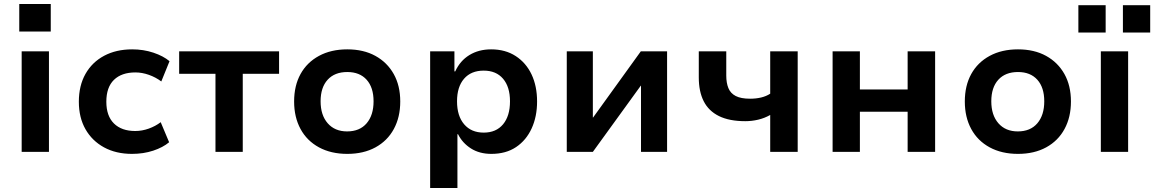

<svg xmlns="http://www.w3.org/2000/svg" viewBox="-20 -757 5753 957"><path d="M76 -600V-737H233V-600ZM88 0V-501H224V0Z M638 10Q558 10 498.5 -22.5Q439 -55 406 -113Q373 -171 373 -250Q373 -330 406 -388.5Q439 -447 499 -479Q559 -511 639 -511Q695 -511 744.5 -494.5Q794 -478 825 -452L784 -351Q756 -372 722 -384Q688 -396 655 -396Q586 -396 548 -359Q510 -322 510 -250Q510 -179 548 -141.5Q586 -104 654 -104Q688 -104 721.5 -116Q755 -128 781 -148L823 -48Q792 -22 743.5 -6Q695 10 638 10Z M1054 0V-389H873V-501H1371V-389H1190V0Z M1711 10Q1630 10 1570 -22.5Q1510 -55 1478 -114Q1446 -173 1446 -251Q1446 -330 1478 -388Q1510 -446 1570 -478.5Q1630 -511 1711 -511Q1792 -511 1851 -478.5Q1910 -446 1942.5 -388Q1975 -330 1975 -251Q1975 -173 1943 -114Q1911 -55 1851.5 -22.5Q1792 10 1711 10ZM1710 -102Q1773 -102 1807.5 -142.5Q1842 -183 1842 -252Q1842 -321 1807.5 -359.5Q1773 -398 1711 -398Q1648 -398 1613 -359.5Q1578 -321 1578 -252Q1578 -183 1613.5 -142.5Q1649 -102 1710 -102Z M2124 180V-501H2245V-401H2249Q2273 -454 2319.5 -482.5Q2366 -511 2428 -511Q2499 -511 2550.5 -477.5Q2602 -444 2629.5 -386Q2657 -328 2657 -251Q2657 -176 2630 -117Q2603 -58 2552.5 -24Q2502 10 2429 10Q2370 10 2327.5 -17Q2285 -44 2263 -88H2260V180ZM2391 -96Q2453 -96 2487.5 -137.5Q2522 -179 2522 -252Q2522 -324 2487.5 -364.5Q2453 -405 2391 -405Q2328 -405 2293 -364.5Q2258 -324 2258 -252Q2258 -179 2293.5 -137.5Q2329 -96 2391 -96Z M2805 0V-501H2935V-171H2936L3174 -501H3305V0H3175V-330H3174L2935 0Z M3819 0V-184Q3791 -168 3759 -160.5Q3727 -153 3695 -153Q3615 -153 3563.5 -178.5Q3512 -204 3487.5 -252.5Q3463 -301 3463 -371V-501H3600V-380Q3600 -344 3610.5 -318Q3621 -292 3647 -278.5Q3673 -265 3719 -265Q3748 -265 3773.5 -271Q3799 -277 3819 -290V-501H3956V0Z M4130 0V-501H4266V-311H4504V-501H4641V0H4504V-200H4266V0Z M5054 10Q4973 10 4913 -22.5Q4853 -55 4821 -114Q4789 -173 4789 -251Q4789 -330 4821 -388Q4853 -446 4913 -478.5Q4973 -511 5054 -511Q5135 -511 5194 -478.5Q5253 -446 5285.5 -388Q5318 -330 5318 -251Q5318 -173 5286 -114Q5254 -55 5194.5 -22.5Q5135 10 5054 10ZM5053 -102Q5116 -102 5150.5 -142.5Q5185 -183 5185 -252Q5185 -321 5150.5 -359.5Q5116 -398 5054 -398Q4991 -398 4956 -359.5Q4921 -321 4921 -252Q4921 -183 4956.5 -142.5Q4992 -102 5053 -102Z M5467 0V-501H5603V0ZM5577 -595V-731H5713V-595ZM5355 -595V-731H5491V-595Z"/></svg>

Font: Nunito Sans 7pt
Style: Bold
Weight: 700
Designer: Vernon Adams
Foundry: Vernon Adams
Version: Version 3.101;gftools[0.9.27]